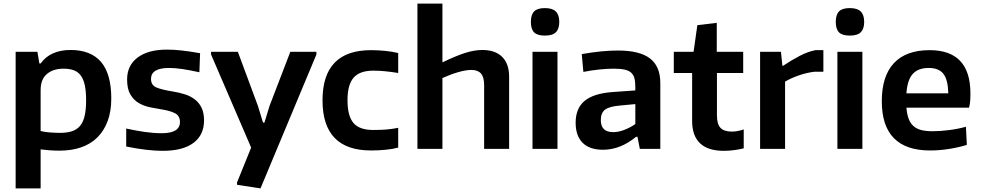

<svg xmlns="http://www.w3.org/2000/svg" viewBox="-20 -828 5458 1068"><path d="M67 -540H188L199 -475H206Q260 -550 373 -550Q485 -550 542 -483.5Q599 -417 599 -280Q599 -209 579 -155Q559 -101 522 -64Q485 -27 431.5 -8.5Q378 10 311 10Q282 10 255.5 8Q229 6 206 3V220H67ZM314 -89Q353 -89 380.5 -98Q408 -107 425.5 -128Q443 -149 451 -184Q459 -219 459 -270Q459 -319 452 -352.5Q445 -386 430 -407Q415 -428 391 -437Q367 -446 333 -446Q276 -446 241 -416.5Q206 -387 206 -327V-99Q227 -94 255 -91.5Q283 -89 314 -89Z M885 11Q843 11 792 5Q741 -1 682 -13V-113Q737 -101 785.5 -94Q834 -87 879 -87Q981 -87 981 -149Q981 -183 955.5 -197Q930 -211 882 -219Q850 -224 815.5 -231Q781 -238 752.5 -254.5Q724 -271 705.5 -302Q687 -333 687 -386Q687 -464 745.5 -508Q804 -552 908 -552Q927 -552 946.5 -551Q966 -550 987.5 -547.5Q1009 -545 1035 -541.5Q1061 -538 1093 -532L1089 -426Q1035 -438 994 -444Q953 -450 921 -450Q820 -450 820 -389Q820 -354 850 -341.5Q880 -329 936 -320Q975 -314 1008 -303.5Q1041 -293 1065 -274Q1089 -255 1102 -227Q1115 -199 1115 -158Q1115 -77 1056 -33Q997 11 885 11Z M1299 200 1298 188 1377 -7 1154 -525V-540H1303L1415 -238L1443 -146H1451L1479 -238L1595 -540H1740V-525L1429 220Z M2044 9Q1774 9 1774 -270Q1774 -549 2044 -549Q2082 -549 2122.5 -545Q2163 -541 2195 -533V-422Q2159 -428 2124 -431.5Q2089 -435 2057 -435Q1981 -435 1947 -396Q1913 -357 1913 -271Q1913 -183 1946 -144Q1979 -105 2056 -105Q2097 -105 2128.5 -107.5Q2160 -110 2195 -117V-7Q2166 1 2125.5 5Q2085 9 2044 9Z M2302 -808H2441V-481Q2513 -516 2565.5 -533Q2618 -550 2663 -550Q2734 -550 2773 -512Q2812 -474 2812 -401V0H2673V-354Q2673 -399 2655.5 -419Q2638 -439 2602 -439Q2572 -439 2530 -427Q2488 -415 2441 -394V0H2302Z M3011 -630Q2969 -630 2951 -648Q2933 -666 2933 -706Q2933 -746 2951 -764.5Q2969 -783 3011 -783Q3053 -783 3072 -764Q3091 -745 3091 -706Q3091 -668 3072.5 -649Q3054 -630 3011 -630ZM2942 -540H3081V0H2942Z M3334 5Q3259 5 3220.5 -34Q3182 -73 3182 -145Q3182 -225 3231.5 -266.5Q3281 -308 3387 -316L3514 -325V-343Q3514 -373 3509 -392.5Q3504 -412 3490.5 -424Q3477 -436 3453.5 -441Q3430 -446 3393 -446Q3358 -446 3314 -441.5Q3270 -437 3225 -428L3216 -527Q3328 -547 3417 -547Q3538 -547 3595.5 -503Q3653 -459 3653 -366V0H3539L3526 -67H3518Q3431 5 3334 5ZM3391 -93Q3421 -93 3454 -106Q3487 -119 3514 -138V-249L3429 -241Q3369 -236 3345.5 -218Q3322 -200 3322 -160Q3322 -93 3391 -93Z M4006 11Q3918 11 3874 -31Q3830 -73 3830 -154V-422H3728V-540H3838L3859 -688L3967 -701V-540H4114V-422H3968V-186Q3968 -138 3987.5 -117Q4007 -96 4051 -96Q4081 -96 4117 -108V-3Q4094 3 4064.5 7Q4035 11 4006 11Z M4208 -540H4324L4332 -462H4336Q4382 -493 4428 -517Q4474 -541 4516 -549H4560V-429H4511Q4468 -424 4424.5 -409Q4381 -394 4347 -374V0H4208Z M4707 -630Q4665 -630 4647 -648Q4629 -666 4629 -706Q4629 -746 4647 -764.5Q4665 -783 4707 -783Q4749 -783 4768 -764Q4787 -745 4787 -706Q4787 -668 4768.5 -649Q4750 -630 4707 -630ZM4638 -540H4777V0H4638Z M5154 9Q4885 9 4885 -265Q4885 -405 4952.5 -477Q5020 -549 5151 -549Q5378 -549 5378 -308Q5378 -284 5376.5 -265Q5375 -246 5370 -229H5022Q5025 -192 5034.5 -167Q5044 -142 5061.5 -126.5Q5079 -111 5105 -104.5Q5131 -98 5168 -98Q5210 -98 5260.5 -104.5Q5311 -111 5353 -123L5358 -22Q5313 -8 5259 0.5Q5205 9 5154 9ZM5146 -450Q5087 -450 5057 -416.5Q5027 -383 5022 -309H5255Q5253 -385 5227.5 -417.5Q5202 -450 5146 -450Z"/></svg>

Font: Encode Sans Normal
Style: SemiBold
Weight: 600
Designer: Pablo Impallari, Andres Torresi
Foundry: Pablo Impallari, Andres Torresi
Version: Version 1.000; ttfautohint (v1.00) -l 8 -r 50 -G 200 -x 14 -